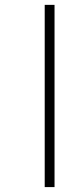

<svg xmlns="http://www.w3.org/2000/svg" viewBox="-20 -762 286 782"><path d="M202.1 -742.2V0H162.1V-742.2Z"/></svg>

Font: SVN-Poppins ExtraLight
Style: Regular
Weight: 200
Designer: Ninad Kale (Devanagari), Jonny Pinhorn (Latin)
Foundry: Indian Type Foundry
Version: Version 3.002 2017